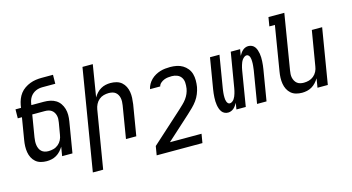

<svg xmlns="http://www.w3.org/2000/svg" viewBox="-96 -1132 3193 1743"><g transform="rotate(-15 1500.0 -260.0)"><path d="M216 8Q187 8 160 0.5Q133 -7 113 -24.5Q93 -42 81 -66Q69 -90 64.5 -117.5Q60 -145 61 -173.5Q62 -202 67 -231L101 -436H62L63 -520H115L119 -546Q124 -573 134.5 -600Q145 -627 162.5 -650Q180 -673 205 -690Q230 -707 256.5 -717Q283 -727 310.5 -731Q338 -735 365 -735H473L472 -651H351Q335 -651 319 -648Q303 -645 287.5 -638Q272 -631 258.5 -619.5Q245 -608 236 -594Q227 -580 221.5 -564Q216 -548 214 -532L212 -520H330Q360 -520 388.5 -514Q417 -508 440.5 -493.5Q464 -479 480 -456Q496 -433 504 -405.5Q512 -378 512 -348.5Q512 -319 507 -289L459 0H362L376 -85Q363 -64 346 -45.5Q329 -27 307.5 -14.5Q286 -2 262.5 3Q239 8 216 8ZM255 -76Q279 -76 303 -82.5Q327 -89 347 -105.5Q367 -122 378.5 -145Q390 -168 393 -192L412 -303Q415 -320 415.5 -336.5Q416 -353 412 -368.5Q408 -384 399.5 -397.5Q391 -411 378 -420Q365 -429 349 -432.5Q333 -436 316 -436H198L164 -231Q161 -213 160 -194.5Q159 -176 161.5 -158.5Q164 -141 171 -125Q178 -109 190.5 -97.5Q203 -86 220 -81Q237 -76 255 -76Z M593 215 750 -735H847L798 -435Q810 -456 827 -474.5Q844 -493 865.5 -505.5Q887 -518 910.5 -523Q934 -528 957 -528Q986 -528 1013.5 -520.5Q1041 -513 1061 -495.5Q1081 -478 1093 -454Q1105 -430 1109.5 -402.5Q1114 -375 1112.5 -346.5Q1111 -318 1107 -289L1059 0H962L1012 -303Q1015 -320 1015.5 -337.5Q1016 -355 1013 -371Q1010 -387 1002 -401.5Q994 -416 981.5 -426Q969 -436 952 -440Q935 -444 918 -444Q894 -444 870 -437.5Q846 -431 826.5 -414.5Q807 -398 795.5 -375Q784 -352 780 -328L690 215Z M1193 215 1207 131 1500 -134Q1519 -152 1538 -170Q1557 -188 1572.5 -209Q1588 -230 1598 -253.5Q1608 -277 1612 -301V-302Q1616 -329 1614.5 -355.5Q1613 -382 1599.5 -403Q1586 -424 1562 -434Q1538 -444 1511 -444Q1493 -444 1475 -442Q1457 -440 1439 -433Q1421 -426 1405.5 -412.5Q1390 -399 1386 -381H1290Q1295 -405 1307.5 -427Q1320 -449 1338 -466.5Q1356 -484 1378.5 -496.5Q1401 -509 1424 -516Q1447 -523 1471 -525.5Q1495 -528 1518 -528Q1549 -528 1579 -522Q1609 -516 1634 -501Q1659 -486 1677.5 -463Q1696 -440 1704 -411.5Q1712 -383 1712 -351.5Q1712 -320 1707 -289Q1701 -258 1688.5 -227Q1676 -196 1656.5 -169Q1637 -142 1612.5 -118Q1588 -94 1563 -71L1340 131H1637L1623 215Z M1921 8Q1903 8 1887.5 0.5Q1872 -7 1862 -21Q1852 -35 1846.5 -51.5Q1841 -68 1838 -85.5Q1835 -103 1834.5 -121Q1834 -139 1835 -157.5Q1836 -176 1838 -194.5Q1840 -213 1843 -231L1891 -520H1980L1930 -218Q1928 -208 1927 -197.5Q1926 -187 1924.5 -176Q1923 -165 1923 -154.5Q1923 -144 1923 -133.5Q1923 -123 1924.5 -113Q1926 -103 1929.5 -93.5Q1933 -84 1940 -76.5Q1947 -69 1957 -69Q1969 -69 1980.5 -77.5Q1992 -86 1999 -96.5Q2006 -107 2011 -119Q2016 -131 2019.5 -143Q2023 -155 2026 -167Q2029 -179 2031 -192L2086 -520H2174L2164 -460Q2171 -473 2179.5 -485Q2188 -497 2199 -507Q2210 -517 2224 -522.5Q2238 -528 2252 -528Q2270 -528 2286 -520.5Q2302 -513 2312 -499Q2322 -485 2327.5 -468.5Q2333 -452 2336 -434.5Q2339 -417 2339.5 -399Q2340 -381 2339 -362.5Q2338 -344 2336 -325.5Q2334 -307 2331 -289L2283 0H2194L2244 -302Q2245 -312 2246.5 -322.5Q2248 -333 2249 -344Q2250 -355 2250.5 -365.5Q2251 -376 2250.5 -386.5Q2250 -397 2249 -407Q2248 -417 2244.5 -426.5Q2241 -436 2233.5 -443.5Q2226 -451 2216 -451Q2204 -451 2193 -442.5Q2182 -434 2174.5 -423.5Q2167 -413 2162 -401Q2157 -389 2153.5 -377Q2150 -365 2147 -353Q2144 -341 2142 -328L2088 0H2000L2010 -60Q2002 -47 1994 -35Q1986 -23 1974.5 -13Q1963 -3 1949 2.5Q1935 8 1921 8Z M2616 8Q2587 8 2560 0.5Q2533 -7 2513 -24.5Q2493 -42 2481 -66Q2469 -90 2464.5 -117.5Q2460 -145 2461 -173.5Q2462 -202 2467 -231L2536 -651H2484L2498 -735H2647L2562 -217Q2559 -200 2558 -182.5Q2557 -165 2560.5 -149Q2564 -133 2572 -118.5Q2580 -104 2592.5 -94Q2605 -84 2621.5 -80Q2638 -76 2655 -76Q2679 -76 2703 -82.5Q2727 -89 2747 -105.5Q2767 -122 2778.5 -145Q2790 -168 2793 -192L2848 -520H2945L2859 0H2762L2776 -85Q2763 -64 2746 -45.5Q2729 -27 2707.5 -14.5Q2686 -2 2662.5 3Q2639 8 2616 8Z"/></g></svg>

Font: Iosevka Medium Extended
Style: Italic
Weight: 500
Width: 7
Italic angle: -9°
Monospace: yes
Designer: Belleve Invis
Foundry: Belleve Invis
Version: Version 32.5.0; ttfautohint (v1.8.4)